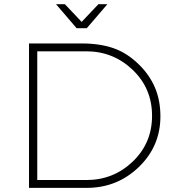

<svg xmlns="http://www.w3.org/2000/svg" viewBox="-20 -910 844 930"><path d="M400 0H120.5V-699.5H377.5Q463 -699.5 529.2 -676.8Q595.5 -654 653.5 -597Q705 -546.5 731 -484.8Q757 -423 757 -346.5Q757 -201.5 652.2 -100.8Q547.5 0 400 0ZM398.5 -38Q529.5 -38 623 -127.5Q716.5 -217 716.5 -349Q716.5 -482 622.5 -571.8Q528.5 -661.5 397.5 -661.5H160.5V-38ZM400.5 -773.5H351L251.5 -889.5H294.5L375.5 -804L456.5 -889.5H500Z"/></svg>

Font: Argentum Novus ExtraLight
Style: Regular
Weight: 250
Designer: Julieta Ulanovsky (font) & Cristiano Sobral (main changes)
Foundry: Julieta Ulanovsky (font) & Cristiano Sobral (main changes)
Version: Version 3.00;November 27, 2020;FontCreator 13.0.0.2655 64-bi